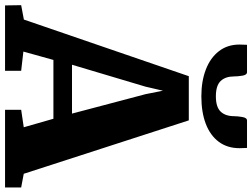

<svg xmlns="http://www.w3.org/2000/svg" viewBox="-160 -882 1023 780"><g transform="rotate(90 352.0 -491.5)"><path d="M41 -76.5 271 -746.5H450.5L667.5 -76L723 -65.5V0H407.5V-65.5L478.5 -76L444 -196.5H205L171 -74.5L249 -65.5V0H-16.5L-17.5 -65.5ZM423 -272 344 -571 330 -641.5 313.5 -570.5 224.5 -272ZM254.5 -983Q266 -983 269 -963.8Q272 -944.5 272 -930.5Q272 -895.5 290.5 -876Q309 -856.5 353 -856.5Q396.5 -856.5 415 -876Q433.5 -895.5 433.5 -930.5Q433.5 -944.5 436.8 -963.8Q440 -983 451 -983H562.5Q562.5 -975.5 563 -968Q563.5 -960.5 563.5 -952.5Q563.5 -903 537.5 -868.2Q511.5 -833.5 464.5 -815.5Q417.5 -797.5 352.5 -797.5Q291 -797.5 243.8 -815.8Q196.5 -834 169.5 -868.8Q142.5 -903.5 142.5 -952.5Q142.5 -960.5 143 -968Q143.5 -975.5 143.5 -983Z"/></g></svg>

Font: Merriweather 20pt Black
Style: Regular
Weight: 900
Version: Version 2.100